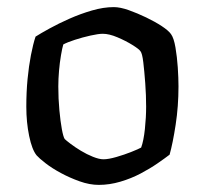

<svg xmlns="http://www.w3.org/2000/svg" viewBox="-20 -520 576 540"><path d="M258 0Q232 0 204 -10Q176 -20 151 -33.5Q126 -47 108 -61Q90 -75 83 -83Q70 -99 62 -137.5Q54 -176 54 -220Q54 -261 57.5 -297.5Q61 -334 67 -365Q73 -396 80 -417Q94 -426 119.5 -440Q145 -454 175.5 -467.5Q206 -481 238.5 -490.5Q271 -500 300 -500Q318 -500 342 -491.5Q366 -483 391 -471Q416 -459 435 -446.5Q454 -434 461 -424Q469 -413 473.5 -386.5Q478 -360 480 -330.5Q482 -301 482 -277Q482 -221 474 -169Q466 -117 457 -85Q444 -75 423 -60.5Q402 -46 375.5 -32Q349 -18 318.5 -9Q288 0 258 0ZM271 -72Q285 -72 307.5 -78.5Q330 -85 350 -93Q370 -101 377 -105Q384 -124 387.5 -157Q391 -190 391 -220Q391 -252 388.5 -286Q386 -320 383 -345Q380 -370 375 -376Q371 -382 352.5 -393.5Q334 -405 310.5 -415Q287 -425 269 -425Q257 -425 234.5 -420Q212 -415 190.5 -408Q169 -401 158 -395Q155 -385 151.5 -364.5Q148 -344 146 -321Q144 -298 144 -277Q144 -242 147 -210Q150 -178 154 -156.5Q158 -135 162 -129Q166 -125 178.5 -115.5Q191 -106 207.5 -96Q224 -86 241.5 -79Q259 -72 271 -72Z"/></svg>

Font: Texturina 12pt
Style: Regular
Weight: 400
Designer: Guillermo Torres Carreño
Foundry: Omnibus-Type
Version: Version 1.002